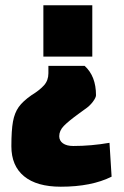

<svg xmlns="http://www.w3.org/2000/svg" viewBox="-20 -520 468 726"><path d="M329 -306H144V-500H329ZM343 -160Q343 -151 331 -135Q319 -119 301 -107Q299 -105 279 -91Q239 -62 221.5 -44Q204 -26 204 -5Q204 12 218 22Q232 32 257 32Q325 32 394 20L402 148Q326 186 210 186Q119 186 71 146.5Q23 107 23 33Q23 -27 29 -60Q35 -93 50.5 -115Q66 -137 99 -160Q130 -179 146.5 -197.5Q163 -216 163 -243V-271H300Q343 -232 343 -160Z"/></svg>

Font: Cairo Black
Style: Regular
Weight: 900
Designer: Mohamed Gaber, the designers of Titillium
Foundry: Kief Type Foundry
Version: Version 2.009; ttfautohint (v1.5.33-1714) -l 8 -r 50 -G 200 